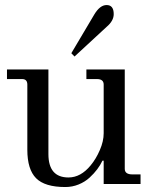

<svg xmlns="http://www.w3.org/2000/svg" viewBox="-20 -733 606 765"><path d="M404.8 -712.9Q433.1 -712.9 433.1 -676.8Q433.1 -649.9 404.8 -626L276.9 -507.8L264.2 -521L356 -675.8Q378.4 -712.9 404.8 -712.9ZM240.2 12.2Q158.7 12.2 123.8 -22.9Q88.9 -58.1 88.9 -136.2V-396Q88.9 -418 67.9 -418H7.8V-456.1H172.9V-119.1Q172.9 -25.9 252.9 -25.9Q301.8 -25.9 341.3 -74.2Q362.8 -100.1 377.9 -135.3Q393.1 -170.4 393.1 -202.1V-396Q393.1 -418 366.2 -418H324.2V-456.1H477.1V-60.1Q477.1 -38.1 507.8 -38.1H540V0H393.1V-92.8H388.2Q379.9 -75.2 367.4 -58.6Q355 -42 336.7 -25.1Q318.4 -8.3 293.2 2Q268.1 12.2 240.2 12.2Z"/></svg>

Font: New Heterodox Mono
Style: Book
Weight: 400
Designer: Hao Chi Kiang <hello@hckiang.com>, Alexey Kryukov <alexios@thessalonica.org.ru>
Version: Version 0.0.3